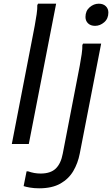

<svg xmlns="http://www.w3.org/2000/svg" viewBox="-20 -780 608 1040"><path d="M44 0 158 -588Q162 -608 168 -640Q174 -672 178.5 -703Q183 -734 182 -752L186 -760H284L136 0ZM495 -640Q471 -640 457 -653.5Q443 -667 443 -688Q443 -721 465.5 -740.5Q488 -760 515 -760Q539 -760 553 -746.5Q567 -733 567 -712Q567 -679 544.5 -659.5Q522 -640 495 -640ZM108 228 124 148H132Q149 154 165.5 157Q182 160 200 160Q254 160 282 133Q310 106 320 52L402 -372Q406 -392 412 -424Q418 -456 422.5 -487Q427 -518 426 -536L430 -544H528L412 52Q402 104 377 146.5Q352 189 307 214.5Q262 240 192 240Q165 240 142 236Q119 232 108 228Z"/></svg>

Font: Kufam
Style: Italic
Weight: 400
Italic angle: -11°
Designer: Artur Schmal
Foundry: Original Type
Version: Version 1.301; ttfautohint (v1.8.3)